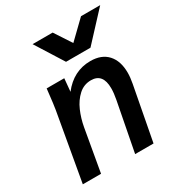

<svg xmlns="http://www.w3.org/2000/svg" viewBox="-186 -920 972 1044"><g transform="rotate(-30 300.0 -398.0)"><path d="M115.5 -515.5 119.5 -550H230L222.5 -469Q293 -560 399 -560Q469 -560 506.5 -518.5Q544 -477 544 -403.5Q544 -374 537 -337.5L473 0H357.5L416.5 -306Q424 -344.5 424 -375.5Q424 -468 349.5 -468Q305 -468 272 -438Q239 -408 219 -362Q199 -316 190 -265L143.5 0H29L103.5 -423Q109.5 -459 115.5 -515.5ZM173.5 -796.5H299.5L368.5 -691L477.5 -796.5H598L436.5 -622.5H283Z"/></g></svg>

Font: JuliaMono SemiBoldItalic
Style: Regular
Weight: 600
Italic angle: -9°
Monospace: yes
Designer: cormullion
Foundry: corm
Version: Version 0.049; ttfautohint (v1.8.4)